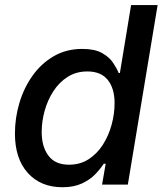

<svg xmlns="http://www.w3.org/2000/svg" viewBox="-20 -748 659 778"><path d="M232.9 10.7Q145 10.7 92.8 -47.1Q40.5 -105 40.5 -207Q40.5 -270.5 58.8 -331.5Q77.1 -392.6 112.3 -441.9Q147.5 -491.2 198.2 -520.5Q249 -549.8 313.5 -549.8Q363.8 -549.8 393.3 -533.2Q422.9 -516.6 438.2 -493.7Q453.6 -470.7 460.9 -452.1H465.8L511.2 -727.5H618.7L498 0H393.6L408.2 -84.5H400.4Q386.7 -63.5 365.5 -41.5Q344.2 -19.5 311.5 -4.4Q278.8 10.7 232.9 10.7ZM259.3 -80.6Q304.7 -80.6 339.1 -102.8Q373.5 -125 397 -161.9Q420.4 -198.7 432.4 -242.9Q444.3 -287.1 444.3 -330.1Q444.3 -389.6 416.7 -424.1Q389.2 -458.5 334 -458.5Q288.6 -458.5 254.2 -436.5Q219.7 -414.6 196.3 -378.4Q172.9 -342.3 160.9 -299.1Q148.9 -255.9 148.9 -212.4Q148.9 -153.8 176.3 -117.2Q203.6 -80.6 259.3 -80.6Z"/></svg>

Font: Inter 16pt Medium
Style: Italic
Weight: 500
Italic angle: -9.3988°
Version: Version 4.001;git-66647c0bb